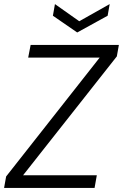

<svg xmlns="http://www.w3.org/2000/svg" viewBox="-20 -920 602 940"><path d="M0 0 10 -56 468 -638H118L130 -700H562L552 -644L93 -62H454L443 0ZM517 -900 507 -843 358 -761 239 -843 249 -900 368 -816Z"/></svg>

Font: DM Sans Light
Style: Italic
Weight: 300
Italic angle: -10°
Designer: Colophon Foundry, Jonny Pinhorn
Foundry: Colophon Foundry
Version: Version 4.004;gftools[0.9.30]